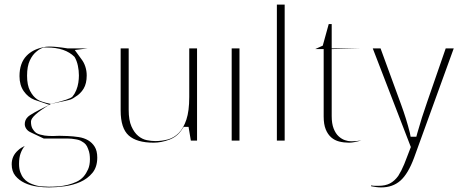

<svg xmlns="http://www.w3.org/2000/svg" viewBox="-20 -613 2009 837"><path d="M130 -178Q102 -189 83.5 -215.5Q65 -242 65 -281Q65 -338 96 -370Q123 -398 169 -407Q179 -410 196 -410Q225 -410 275 -402H362L306 -395L335 -355Q346 -341 352 -322.5Q358 -304 358 -284Q358 -249 344.5 -226.5Q331 -204 307 -190Q299 -184 290 -180Q281 -176 202 -160Q198 -158 196 -156H195ZM171 -406Q154 -401 140 -389Q122 -375 110 -349.5Q98 -324 98 -283Q98 -242 111 -217Q124 -192 142 -180Q155 -170 201 -160Q286 -180 296 -192Q306 -204 312.5 -220Q319 -236 321.5 -252.5Q324 -269 324 -284Q324 -305 319.5 -326.5Q315 -348 305 -365Q264 -406 185 -406Q178 -406 171 -406ZM191 -158Q191 -157 190 -157ZM195 -156Q115 -108 115 -83Q115 -63 122 -51.5Q129 -40 137 -34Q145 -29 154.5 -26.5Q164 -24 175 -22Q191 -20 211 -20Q216 -20 223 -20.5Q230 -21 239 -21Q256 -21 275 -20Q299 -19 322.5 -15.5Q346 -12 364 -1.5Q382 9 393 27Q404 45 404 74Q404 115 383 140.5Q362 166 330.5 180Q299 194 262 199Q225 204 193 204Q169 204 140.5 200Q112 196 87.5 184.5Q63 173 47 153.5Q31 134 31 103Q31 67 58 43Q65 36 72.5 31.5Q80 27 88 23Q77 36 70 55Q63 74 63 101Q63 122 68.5 137.5Q74 153 82.5 163.5Q91 174 101.5 180.5Q112 187 121 190Q141 198 161.5 199.5Q182 201 193 201Q212 201 233 199.5Q254 198 274.5 193Q295 188 313.5 179.5Q332 171 345 156Q356 143 364 125Q372 107 372 81Q372 70 370.5 59Q369 48 364 36Q360 24 353.5 16.5Q347 9 339 5Q332 0 324 -2.5Q316 -5 308 -6Q292 -9 277 -9H273Q272 -9 272 -9H269Q269 -9 268 -9Q267 -9 267 -9H266Q266 -9 265 -9H264Q264 -9 264 -9H171L116 -35Q102 -41 95 -51Q88 -61 88 -72Q88 -90 101 -103Q113 -116 195 -156Z M781 -60 776 -53Q755 -18 719 -4.5Q683 9 650 9Q576 9 541 -22.5Q506 -54 506 -131V-402H541V-134Q541 -89 553 -62Q565 -35 582.5 -20.5Q600 -6 620 -2Q640 2 657 2Q685 2 711.5 -5Q738 -12 759 -33Q780 -54 792.5 -91.5Q805 -129 805 -190V-402H839V0H812L802 -60Z M990 0V-402H1024V0Z M1187 0V-593H1221V0Z M1354 -399 1387 -414 1413 -508H1426V-402H1552L1426 -399V-107Q1426 -74 1434.5 -52.5Q1443 -31 1456 -19Q1469 -7 1483.5 -2Q1498 3 1511 3Q1535 3 1555 -1Q1543 3 1528 6Q1513 9 1502 9Q1479 9 1459 4Q1439 -1 1424 -14Q1409 -27 1400 -49Q1391 -71 1391 -105V-399Z M1598 195Q1606 197 1615 197Q1615 197 1616 197Q1617 197 1618 197H1619Q1619 197 1620 197H1621Q1621 197 1622 197H1631Q1660 197 1680 186.5Q1700 176 1716 154Q1730 132 1742 103Q1748 89 1753.5 73.5Q1759 58 1766 41L1771 28L1605 -402H1639L1729 -156Q1740 -126 1749.5 -95.5Q1759 -65 1767 -33L1770 -17H1795L1799 -32Q1818 -100 1842 -168L1923 -402H1958L1785 75Q1759 145 1725.5 174.5Q1692 204 1642 204Q1631 204 1620 202.5Q1609 201 1598 199Z"/></svg>

Font: UN Bangla Thin
Style: Regular
Weight: 100
Designer: Desinged by Rajon, Unicode developed by Rashed (IMGN)
Version: Version 2.000;March 19, 2023;FontCreator 14.0.0.2901 64-bit